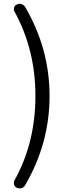

<svg xmlns="http://www.w3.org/2000/svg" viewBox="-20 -827 378 1035"><path d="M115.2 171.9Q108.4 183.6 95.7 187.5Q90.8 188.5 85.9 188.5Q78.1 188.5 71.3 185.5Q59.6 179.7 55.7 168Q54.7 163.1 54.7 159.2Q54.7 151.4 58.6 144.5Q170.9 -57.6 170.9 -309.6Q170.9 -559.6 58.6 -763.7Q54.7 -770.5 54.7 -777.3Q54.7 -781.2 55.7 -786.1Q59.6 -797.9 71.3 -802.7Q78.1 -806.6 85.9 -806.6Q90.8 -806.6 95.7 -804.7Q108.4 -800.8 115.2 -790Q247.1 -565.4 247.1 -309.6Q247.1 -53.7 115.2 171.9Z"/></svg>

Font: Gen Jyuu Gothic Regular
Style: Regular
Weight: 400
Designer: [Source Han Sans]
Ryoko NISHIZUKA  (kana & ideographs); Paul D. Hunt (Latin, Greek & Cyrillic); Wenlong ZHANG  (bopomofo
Version: Version 1.002.20150607